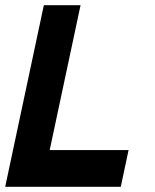

<svg xmlns="http://www.w3.org/2000/svg" viewBox="-32 -720 598 740"><path d="M-12 0 137 -700H278.5L159.5 -141.5H463.5L433.5 0ZM74 -71H380.5H74L193 -629.5Z"/></svg>

Font: Tourney Thin Black
Style: Italic
Weight: 900
Italic angle: -12°
Version: Version 1.015